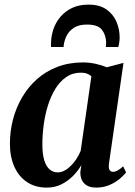

<svg xmlns="http://www.w3.org/2000/svg" viewBox="-20 -822 600 852"><path d="M463.5 -96Q461 -75.5 466.2 -67.5Q471.5 -59.5 481.5 -59.5Q490.5 -59.5 501.5 -65.2Q512.5 -71 526.5 -84L539.5 -57Q531 -45.5 512.5 -29.5Q494 -13.5 467 -1.5Q440 10.5 406 10.5Q371.5 10.5 353.5 -8.5Q335.5 -27.5 336.5 -58.5L341 -89.5Q327.5 -65.5 305.2 -42.5Q283 -19.5 253.5 -4.5Q224 10.5 187.5 10.5Q137 10.5 100.2 -13.8Q63.5 -38 43.8 -82Q24 -126 24 -184.5Q24 -239 37.5 -291.2Q51 -343.5 77.8 -389.5Q104.5 -435.5 143.8 -470.5Q183 -505.5 234.5 -525.2Q286 -545 348.5 -545Q376.5 -545 404.5 -538.8Q432.5 -532.5 454 -523.5L528 -543ZM385.5 -483.5Q378 -490.5 366.5 -495Q355 -499.5 339.5 -499.5Q302 -499.5 273.8 -480Q245.5 -460.5 225.2 -427.2Q205 -394 192.2 -352.5Q179.5 -311 173.8 -266.8Q168 -222.5 168 -181.5Q168 -138 176.5 -110.5Q185 -83 200.5 -70Q216 -57 235.5 -57Q251 -57 265.8 -64.8Q280.5 -72.5 294 -85.8Q307.5 -99 318.8 -116.2Q330 -133.5 338 -152.5ZM206.5 -613.5Q206.5 -618 206.2 -622Q206 -626 206.5 -631.5Q207 -663 217.2 -693Q227.5 -723 248.2 -747.5Q269 -772 300 -786.8Q331 -801.5 373 -801.5Q422 -801.5 452.2 -780.2Q482.5 -759 496.8 -725.5Q511 -692 511 -655Q510.5 -641.5 508.8 -631.2Q507 -621 505 -613.5H449.5Q450 -617.5 450.5 -622.5Q451 -627.5 451 -635Q449.5 -668.5 431.5 -690.8Q413.5 -713 365.5 -713Q329 -713 306.8 -698Q284.5 -683 274 -660Q263.5 -637 262 -613.5Z"/></svg>

Font: Merriweather 72pt
Style: Bold Italic
Weight: 700
Italic angle: -7.8°
Version: Version 2.101